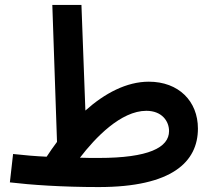

<svg xmlns="http://www.w3.org/2000/svg" viewBox="-20 -745 863 778"><path d="M380 13C677 13 782 -89 782 -224C782 -335 704 -414 583 -414C493 -414 404 -367 326 -297L310 -725H192L211 -170C196 -150 182 -130 169 -110C123 -112 79 -116 33 -121L20 -6C104 4 231 13 380 13ZM573 -296C636 -296 665 -254 665 -214C665 -147 582 -105 380 -105C353 -105 328 -105 304 -106C366 -187 470 -296 573 -296Z"/></svg>

Font: Noto Sans Arabic SemBd
Style: Regular
Weight: 600
Designer: Monotype Design Team, Nadine Chahine, Nizar Qandah and Khaled Hosny
Foundry: Monotype Imaging Inc.
Version: Version 2.012